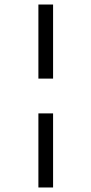

<svg xmlns="http://www.w3.org/2000/svg" viewBox="-20 -735 405 850"><path d="M150 -387V-715H215V-387ZM150 95V-233H215V95Z"/></svg>

Font: Diplomata
Style: Regular
Weight: 400
Designer: Eduardo Rodriguez Tunni
Foundry: Eduardo Rodriguez Tunni
Version: Version 1.002; ttfautohint (v1.8.4.7-5d5b);gftools[0.9.23]